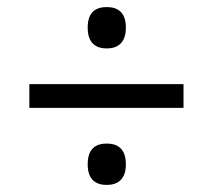

<svg xmlns="http://www.w3.org/2000/svg" viewBox="-20 -629 603 543"><path d="M282 -492C312 -492 336 -507 336 -551C336 -595 312 -609 282 -609C251 -609 228 -595 228 -551C228 -507 251 -492 282 -492ZM63 -324H499V-391H63ZM282 -106C312 -106 336 -121 336 -164C336 -209 312 -223 282 -223C251 -223 228 -209 228 -164C228 -121 251 -106 282 -106Z"/></svg>

Font: Noto Serif Georgian SemiBold
Style: Regular
Weight: 600
Designer: Monotype Design Team, Akaki Razmadze
Foundry: Google LLC
Version: Version 2.003